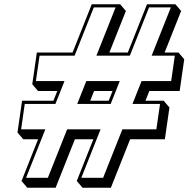

<svg xmlns="http://www.w3.org/2000/svg" viewBox="-20 -855 890 907"><path d="M413.5 -835 322.9 -607H154.1L132.4 -457L159.7 -425.2L250.7 -425.2L232.3 -379H84.2L62.6 -229L89.8 -197.2L160 -197.2L81.7 0L108.9 31.8H242.8L333.8 -197.2H421L342.7 0L369.9 31.8H503.8L594.8 -197.2L758.8 -197.2L780.4 -347.2L753.2 -379H667.1L685.5 -425.2H828.7L850.3 -575.2L823.1 -607H757.7L835.7 -803.2L808.5 -835H674.5L583.9 -607H496.7L574.7 -803.2L547.5 -835ZM406.1 -379 424.5 -425.2H511.7L493.3 -379ZM423.1 -820H526L435.4 -592H593.4L684.1 -820H787L696.4 -592L805.9 -592L788.6 -472H648.7L605.8 -364H736L718.7 -244L558.1 -244L467.1 -15H364.1L455.1 -244H297.1L206.1 -15H103.1L194.1 -244L79.7 -244L97 -364H241.8L284.7 -472L149.6 -472L166.9 -592H332.4ZM545.7 -472H387.7L344.8 -364H502.8Z"/></svg>

Font: Blink
Style: 3DObl
Weight: 400
Designer: Mew Too
Foundry: Cannot Into Space Fonts
Version: Version 001.000